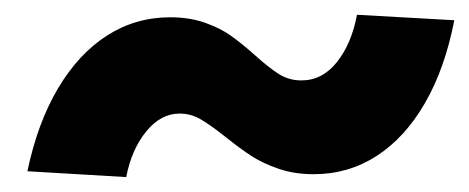

<svg xmlns="http://www.w3.org/2000/svg" viewBox="-20 -438 635 260"><path d="M210.4 -414.6Q236.8 -414.6 257.6 -407.2Q278.3 -399.9 292.7 -389.6Q307.1 -379.4 325.2 -363.3Q344.7 -345.7 358.2 -337.4Q371.6 -329.1 388.2 -329.1Q416.5 -329.1 436.3 -354Q456.1 -378.9 463.4 -418L595.2 -410.6Q582.5 -345.2 555.4 -298.3Q528.3 -251.5 490 -226.8Q451.7 -202.1 404.8 -202.1Q378.4 -202.1 357.2 -209.5Q335.9 -216.8 320.8 -226.6Q305.7 -236.3 285.6 -252.4Q264.6 -269 251.5 -276.6Q238.3 -284.2 223.1 -284.2Q197.8 -284.2 178 -260Q158.2 -235.8 150.9 -198.2L17.1 -206.1Q30.8 -271.5 58.6 -318.4Q86.4 -365.2 125 -389.9Q163.6 -414.6 210.4 -414.6Z"/></svg>

Font: Reddit Sans Fudge ExBold Italic
Style: Regular
Weight: 800
Italic angle: -11.25°
Designer: Stephen Hutchings
Version: Version 1.013